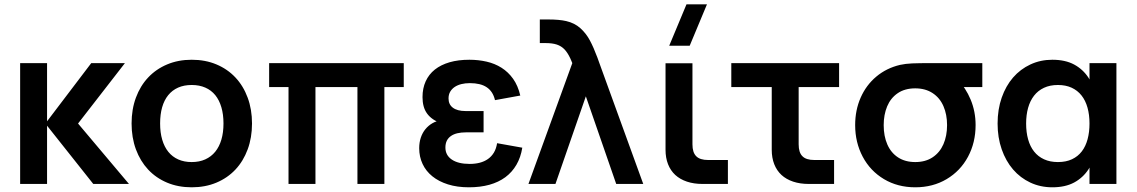

<svg xmlns="http://www.w3.org/2000/svg" viewBox="-20 -822 5079 858"><path d="M182.7 -269.9 396.8 0H556.3L328.8 -270L538.3 -540H387.8ZM70 0H190.3V-540H70Z M836.7 15Q897.4 15 947 -5.8Q996.5 -26.5 1032 -64.2Q1067.4 -101.9 1086.8 -154.5Q1106.2 -207 1106.2 -270.2Q1106.2 -333.1 1086.8 -385.5Q1067.5 -438 1032.1 -475.7Q996.7 -513.4 947.1 -534.2Q897.6 -555 836.7 -555Q776.4 -555 726.9 -534.1Q677.3 -513.2 642.1 -475.7Q606.8 -438.2 587.4 -385.8Q568 -333.3 568 -270.2Q568 -207.2 587.3 -154.7Q606.7 -102.2 641.9 -64.4Q677.2 -26.6 726.7 -5.8Q776.2 15 836.7 15ZM836.7 -97.8Q802.9 -97.8 776.6 -109.5Q750.3 -121.2 732.3 -143.4Q714.3 -165.6 704.9 -197.7Q695.5 -229.8 695.5 -270.2Q695.5 -310.8 704.6 -342.7Q713.8 -374.7 731.7 -396.7Q749.6 -418.8 775.9 -430.5Q802.2 -442.2 836.7 -442.2Q870.9 -442.2 897.5 -430.5Q924 -418.9 942 -396.8Q959.9 -374.7 969.3 -342.6Q978.7 -310.6 978.7 -270.2Q978.7 -229.8 969.3 -198Q959.9 -166.2 941.8 -143.9Q923.7 -121.7 897.3 -109.8Q871 -97.8 836.7 -97.8Z M1269.3 0V-433H1182.7V-540H1784.3V-433H1697.7V0H1577.3V-433H1389.7V0Z M2075.5 15Q2125.9 15 2166.9 3.7Q2207.9 -7.7 2238.3 -30.1Q2268.6 -52.6 2287.8 -85.7Q2307.1 -118.8 2314 -162L2201.4 -182.1Q2197.6 -157.7 2187.1 -140.1Q2176.5 -122.6 2160.5 -111.4Q2144.5 -100.2 2123.8 -94.8Q2103.2 -89.5 2078.8 -89.5Q2027.4 -89.5 1998.9 -109Q1970.4 -128.4 1970.4 -162.7Q1970.4 -180.7 1976.9 -193.5Q1983.5 -206.3 1995.6 -214.5Q2007.6 -222.8 2024.2 -226.6Q2040.9 -230.5 2061.4 -230.5H2141V-325.7H2061.4Q2041.9 -325.7 2027.5 -329.6Q2013.1 -333.5 2003.5 -340.9Q1993.9 -348.2 1989.1 -358.5Q1984.4 -368.8 1984.4 -382Q1984.4 -399.2 1991.6 -411.8Q1998.9 -424.5 2011.6 -433.2Q2024.3 -441.8 2041.7 -446.2Q2059.2 -450.5 2079.7 -450.5Q2103.3 -450.5 2122.1 -446Q2141 -441.5 2155.1 -432Q2169.1 -422.6 2178.3 -408.3Q2187.4 -394.1 2192 -374.5L2305 -395Q2294.7 -439.3 2272.9 -469.9Q2251.1 -500.4 2221.1 -519.3Q2191.1 -538.2 2154.3 -546.6Q2117.6 -555 2077.7 -555Q2028 -555 1989.1 -543.8Q1950.2 -532.5 1923.2 -511.1Q1896.3 -489.7 1882.2 -458.5Q1868.1 -427.3 1868.1 -387.9Q1868.1 -365.9 1873 -347.6Q1877.9 -329.3 1888.3 -314.9Q1898.6 -300.5 1914.8 -289.3Q1930.9 -278.2 1953.9 -270.4L1952.9 -284.8Q1930.5 -281.8 1912.4 -271.4Q1894.2 -260.9 1880.9 -244.6Q1867.6 -228.3 1860.4 -206.7Q1853.3 -185.1 1853.3 -159.7Q1853.3 -121.5 1868.4 -89.4Q1883.4 -57.3 1912 -34.2Q1940.6 -11 1981.9 2Q2023.1 15 2075.5 15Z M2537.5 -540Q2535.2 -545.8 2532.8 -551.2Q2530.4 -556.6 2528.2 -561.8Q2516.1 -587.4 2502.2 -601.7Q2488.4 -616 2468.5 -622.8Q2448.7 -629.5 2418.2 -629.5H2392.3V-735H2429.8Q2479.4 -735 2510.7 -727.7Q2547.8 -719.1 2573.4 -696.1Q2599 -673.1 2615.8 -641.8Q2632.7 -610.4 2650 -563.7Q2652 -558.1 2654.2 -552Q2656.4 -546 2658.5 -540L2854.5 0H2733.7L2598 -391.5L2462.2 0H2341.5Z M3062 -617.5H2970.5L3047.7 -802.5H3139.2ZM3232.8 -107H3144.2Q3126.1 -107 3112.9 -111.2Q3099.7 -115.3 3091.2 -123.9Q3082.7 -132.4 3078.5 -145.7Q3074.4 -158.9 3074.4 -177.2V-539.2H2954.1V-162.7V-152.6Q2954.1 -116.8 2965.3 -88.2Q2976.5 -59.7 2997.6 -40.2Q3018.8 -20.8 3049.6 -10.4Q3080.4 0 3119.2 0H3129.2H3232.8Z M3248 -433H3729.7V-540H3248ZM3707.3 -107H3618.8Q3600.7 -107 3587.5 -111.2Q3574.2 -115.3 3565.8 -123.9Q3557.2 -132.4 3553.1 -145.7Q3549 -158.9 3549 -177.2V-540H3428.7V-162.7V-152.6Q3428.7 -116.8 3439.9 -88.2Q3451.1 -59.7 3472.2 -40.2Q3493.3 -20.8 3524.2 -10.4Q3555 0 3593.8 0H3603.8H3707.3Z M4070.2 15Q3991.5 15 3930.3 -21.5Q3869.1 -58 3835.3 -121.6Q3801.5 -185.2 3801.5 -263Q3801.5 -330 3826.1 -385.8Q3850.7 -441.7 3895.9 -479.6Q3941.2 -517.6 4001.8 -532Q4025.3 -537.3 4056.3 -538.7Q4087.3 -540 4143.5 -540H4369.7V-433H4231.7L4259.5 -465.3Q4295.5 -429.9 4317.6 -376.8Q4339.7 -323.7 4339.7 -263Q4339.7 -184.8 4305.7 -121.4Q4271.7 -58 4210.2 -21.5Q4148.8 15 4070.2 15ZM4070.2 -97.8Q4115.9 -97.8 4147.9 -119.2Q4179.8 -140.5 4196 -177.7Q4212.2 -214.9 4212.2 -263Q4212.2 -310.5 4196 -347.6Q4179.8 -384.8 4147.7 -405.9Q4115.5 -427.1 4070.2 -427.2Q4023.5 -427.2 3991.8 -405.6Q3960 -383.9 3944.5 -346.7Q3929 -309.4 3929 -263Q3929 -213.6 3945.3 -176.4Q3961.6 -139.2 3993.3 -118.5Q4025.1 -97.8 4070.2 -97.8Z M4969 -540V0H4848.7V-540ZM4682.5 -555Q4740.4 -555 4780.1 -533.6Q4819.8 -512.2 4844.5 -474.2Q4869.2 -436.2 4880 -383.9Q4890.8 -331.6 4890.8 -269.8Q4890.8 -208 4879.9 -155.7Q4869.1 -103.4 4844.3 -65.5Q4819.6 -27.7 4779.9 -6.3Q4740.2 15 4682.5 15Q4629.5 15 4584.5 -6Q4539.6 -27 4507.1 -64.7Q4474.6 -102.4 4456.3 -154.9Q4438 -207.3 4438 -269.8Q4438 -333 4456.3 -385.5Q4474.7 -438.1 4507.2 -475.6Q4539.8 -513.1 4584.7 -534Q4629.7 -555 4682.5 -555ZM4707.5 -442.2Q4671.9 -442.2 4645.2 -429.6Q4618.4 -417.1 4600.7 -394.2Q4583 -371.3 4574.2 -339.7Q4565.5 -308.1 4565.5 -269.8Q4565.5 -230.7 4574.5 -198.8Q4583.4 -167 4601.2 -144.7Q4618.9 -122.3 4645.7 -110.1Q4672.4 -97.8 4707.5 -97.8Q4744 -97.8 4770.5 -110.4Q4797.1 -122.9 4814.4 -145.6Q4831.7 -168.2 4840.2 -200Q4848.7 -231.8 4848.7 -269.8Q4848.7 -309.4 4839.7 -341.3Q4830.7 -373.2 4812.9 -395.6Q4795.1 -418 4768.8 -430.1Q4742.5 -442.2 4707.5 -442.2Z"/></svg>

Font: Vela Sans GX ExtLt
Style: Regular
Weight: 200
Designer: Principal design: Mikhail Sharanda - project Manrope.
Design modification: Ravid Balaliev
Foundry: Mikhail Sharanda
Version: Version 1.001